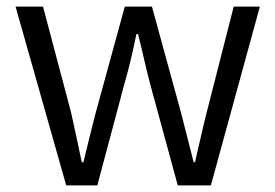

<svg xmlns="http://www.w3.org/2000/svg" viewBox="-20 -560 832 580"><path d="M180 0H274L354 -300C369 -352 381 -402 392 -457H397C411 -402 421 -353 435 -301L517 0H617L765 -540H686L604 -219C591 -168 581 -120 569 -70H565C552 -120 540 -168 527 -219L439 -540H357L269 -219C256 -168 244 -120 232 -70H227C217 -120 206 -168 195 -219L110 -540H27Z"/></svg>

Font: ChiuKong Gothic CL Normal
Style: Regular
Weight: 350
Designer: Ryoko NISHIZUKA 西塚涼子 (kana, bopomofo & ideographs); Paul D. Hunt (Latin, Greek & Cyrillic); Sandoll Communications 산돌커뮤니
Foundry: Adobe
Version: Version 1.300